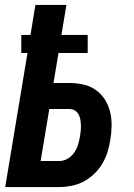

<svg xmlns="http://www.w3.org/2000/svg" viewBox="-20 -755 540 775"><path d="M1 0 91 -541H66V-614H103L123 -735H248L228 -614H334V-541H216L196 -420H260Q290 -420 317.5 -413.5Q345 -407 367 -391.5Q389 -376 403.5 -353Q418 -330 424.5 -303Q431 -276 430.5 -247Q430 -218 425 -189Q421 -164 413.5 -140Q406 -116 392.5 -93.5Q379 -71 359.5 -52.5Q340 -34 317 -22Q294 -10 269 -5Q244 0 220 0ZM220 -105Q237 -105 253 -114.5Q269 -124 279.5 -139Q290 -154 295 -171Q300 -188 303 -205Q305 -217 306 -228.5Q307 -240 306.5 -251.5Q306 -263 304 -274Q302 -285 296.5 -294.5Q291 -304 281.5 -309.5Q272 -315 260 -315H179L144 -105Z"/></svg>

Font: Iosevka SS04 Extrabold
Style: Italic
Weight: 800
Italic angle: -9°
Monospace: yes
Designer: Belleve Invis
Foundry: Belleve Invis
Version: Version 19.0.0; ttfautohint (v1.8.4)